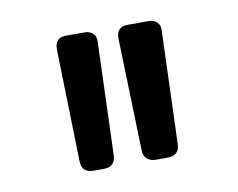

<svg xmlns="http://www.w3.org/2000/svg" viewBox="-45 -819 487 393"><g transform="rotate(-10 199.0 -622.0)"><path d="M142 -481H121Q109 -481 102.5 -487Q96 -493 96 -505L90 -739Q90 -763 113 -763H152Q163 -763 169.5 -756.5Q176 -750 175 -739L167 -505Q166 -481 142 -481ZM275 -481H250Q239 -481 232 -487.5Q225 -494 225 -505L218 -739Q218 -763 241 -763H285Q296 -763 302.5 -756.5Q309 -750 308 -739L300 -505Q299 -481 275 -481Z"/></g></svg>

Font: Shippori Gochic B2 Bold
Style: Regular
Weight: 700
Designer: FONTDASU
Foundry: FONTDASU / Google Inc. / but / Adobe
Version: Version 1.130